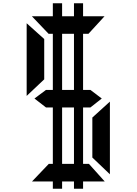

<svg xmlns="http://www.w3.org/2000/svg" viewBox="-20 -953 840 1181"><path d="M177 163 280 55H305V-292H263Q228 -320 192 -347L263 -400H305V-745H279L176 -853H305V-933H362V-853H435V-933H491V-853H623L524 -745H491V-400H536L606 -347L536 -292H491V55H527L624 163H491V208H435V163H362V208H305V163ZM656 119 548 16V-230L656 -328ZM144 -363V-810L252 -713V-465ZM362 -745V-400H435V-745ZM362 -292V55H435V-292Z"/></svg>

Font: Digital Numbers
Style: Regular
Weight: 400
Version: Version 001.102